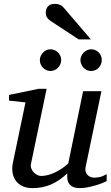

<svg xmlns="http://www.w3.org/2000/svg" viewBox="-20 -947 567 979"><path d="M523.9 -23.9Q514.6 -18.6 498.3 -12.2Q481.9 -5.9 462.9 -0.5Q443.8 4.9 424.1 8.5Q404.3 12.2 388.2 12.2Q359.9 12.2 346.2 2.7Q332.5 -6.8 327.4 -19.3Q322.3 -31.7 322.8 -44.4Q323.2 -57.1 323.2 -63Q283.7 -25.4 240.5 -6.6Q197.3 12.2 147 12.2Q112.3 12.2 90.3 0Q68.4 -12.2 57.1 -30.8Q45.9 -49.3 43.5 -71.3Q41 -93.3 44.9 -112.8L109.9 -424.8L25.9 -434.1V-462.9L176.8 -494.1H217.8L138.2 -112.8Q135.3 -100.1 139.4 -88.6Q143.6 -77.1 151.6 -68.6Q159.7 -60.1 169.9 -54.9Q180.2 -49.8 189.9 -49.8Q208 -49.8 226.3 -54.9Q244.6 -60.1 262.7 -68.8Q280.8 -77.6 297.4 -89.1Q314 -100.6 328.1 -113.8L403.8 -481.9H497.1L417 -97.2Q413.6 -81.5 417 -71Q420.4 -60.5 427.5 -53.7Q434.6 -46.9 443.6 -43.9Q452.6 -41 460.9 -41Q470.7 -41 486.8 -43.9Q502.9 -46.9 523.9 -59.1ZM292 -641.1Q292 -629.9 287.6 -619.6Q283.2 -609.4 275.6 -601.6Q268.1 -593.8 258.1 -589.4Q248 -585 236.8 -585Q226.1 -585 216.3 -589.4Q206.5 -593.8 199.2 -601.6Q191.9 -609.4 187.5 -619.1Q183.1 -628.9 183.1 -640.1Q183.1 -650.9 187.5 -660.9Q191.9 -670.9 199.2 -678.7Q206.5 -686.5 216.3 -691.2Q226.1 -695.8 236.8 -695.8Q248 -695.8 258.1 -691.4Q268.1 -687 275.6 -679.7Q283.2 -672.4 287.6 -662.4Q292 -652.3 292 -641.1ZM499 -641.1Q499 -629.9 494.9 -619.6Q490.7 -609.4 483.4 -601.6Q476.1 -593.8 466.1 -589.4Q456.1 -585 444.8 -585Q433.6 -585 423.6 -589.4Q413.6 -593.8 406.2 -601.6Q398.9 -609.4 394.5 -619.6Q390.1 -629.9 390.1 -641.1Q390.1 -651.4 394.8 -661.4Q399.4 -671.4 407 -679Q414.6 -686.5 424.6 -691.2Q434.6 -695.8 444.8 -695.8Q456.1 -695.8 466.1 -691.4Q476.1 -687 483.4 -679.7Q490.7 -672.4 494.9 -662.4Q499 -652.3 499 -641.1ZM381.3 -746.1 236.3 -841.3Q226.1 -848.1 219.7 -858.2Q213.4 -868.2 213.4 -883.3Q213.4 -890.6 215.6 -898.4Q217.8 -906.2 222.9 -912.6Q228 -918.9 236.6 -923.1Q245.1 -927.2 258.3 -927.2Q269 -927.2 276.6 -925.3Q284.2 -923.3 290 -920.2Q295.9 -917 300.5 -912.4Q305.2 -907.7 309.6 -902.3L443.4 -746.1Z"/></svg>

Font: Charis SIL Afr
Style: Italic
Weight: 400
Italic angle: -11°
Foundry: SIL International
Version: Version 5.000